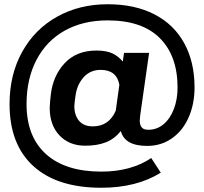

<svg xmlns="http://www.w3.org/2000/svg" viewBox="-20 -710 961 904"><path d="M640 -166Q638 -150 638 -142Q638 -122 647 -110.5Q656 -99 678 -99Q719 -99 750 -125Q781 -151 798.5 -196.5Q816 -242 816 -298Q816 -447 732.5 -530.5Q649 -614 487 -614Q371 -614 285 -566Q199 -518 152 -428.5Q105 -339 105 -220Q105 -67 196.5 15.5Q288 98 457 98Q528 98 587.5 81.5Q647 65 692 34L737 103Q623 174 457 174Q249 174 137 72Q25 -30 25 -220Q25 -359 84.5 -466Q144 -573 249 -631.5Q354 -690 487 -690Q615 -690 707 -642.5Q799 -595 847.5 -506.5Q896 -418 896 -298Q896 -221 868.5 -158Q841 -95 790 -59Q739 -23 673 -23Q567 -23 549 -93Q519 -56 478.5 -40Q438 -24 381 -24Q306 -24 260 -72.5Q214 -121 214 -202Q214 -212 216 -234L219 -263Q229 -353 284.5 -412.5Q340 -472 434 -472Q482 -472 510.5 -458Q539 -444 558 -420L564 -461H682ZM542 -311Q529 -381 454 -381Q405 -381 374 -346.5Q343 -312 336 -262L332 -234Q330 -218 330 -210Q330 -168 352 -141.5Q374 -115 417 -115Q493 -115 525 -189Z"/></svg>

Font: KoHo
Style: Bold
Weight: 700
Designer: Cadson Demak & Katatrad Team
Foundry: Cadson Demak Co.,Ltd.
Version: Version 1.000; ttfautohint (v1.6)